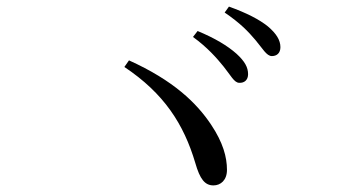

<svg xmlns="http://www.w3.org/2000/svg" viewBox="-20 -731 1040 582"><path d="M705 -480C721 -479 732 -489 732 -506C732 -527 722 -545 697 -568C670 -592 632 -615 579 -637L565 -619C609 -587 637 -555 658 -529C679 -503 690 -480 705 -480ZM627 -169C649 -169 668 -185 668 -216C668 -255 656 -299 620 -353C576 -419 506 -487 371 -548L357 -528C477 -448 537 -355 572 -237C586 -188 601 -169 627 -169ZM804 -561C819 -561 830 -570 830 -588C830 -609 818 -629 792 -651C766 -672 727 -692 674 -711L661 -693C708 -661 732 -636 754 -610C776 -584 788 -561 804 -561Z"/></svg>

Font: Source Han Serif CN
Style: Regular
Weight: 400
Designer: Ryoko NISHIZUKA 西塚涼子 (kana & ideographs); Frank Grießhammer (Latin, Greek & Cyrillic); Wenlong ZHANG 张文龙 (bopomofo); San
Foundry: Adobe
Version: Version 2.003;hotconv 1.1.1;makeotfexe 2.6.0